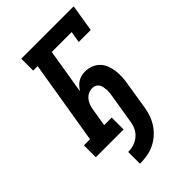

<svg xmlns="http://www.w3.org/2000/svg" viewBox="-276 -836 1153 1153"><g transform="rotate(-45 300.0 -260.0)"><path d="M199 215V115Q215 115 231 112Q247 109 262 102.5Q277 96 290.5 85Q304 74 313.5 60.5Q323 47 328.5 31.5Q334 16 337 0Q345 -48 352.5 -95.5Q360 -143 368 -190Q370 -203 371.5 -216Q373 -229 372 -241.5Q371 -254 368.5 -266Q366 -278 359.5 -288Q353 -298 342 -303.5Q331 -309 318 -309Q301 -309 284.5 -301.5Q268 -294 256.5 -280Q245 -266 239 -250Q233 -234 230 -217L211 -101H275V0H39V-101H91L179 -634H141V-735H586L558 -562H456L468 -634H299L252 -347Q261 -361 272 -373.5Q283 -386 297 -394.5Q311 -403 326.5 -406.5Q342 -410 357 -410Q384 -410 408.5 -400.5Q433 -391 450.5 -373Q468 -355 477 -331Q486 -307 489.5 -281Q493 -255 491.5 -228Q490 -201 485 -174L457 0Q452 30 441.5 58.5Q431 87 413 113Q395 139 370.5 159.5Q346 180 317.5 193Q289 206 259 210.5Q229 215 199 215Z"/></g></svg>

Font: Iosevka Curly Slab Extended
Style: Bold Italic
Weight: 700
Width: 7
Italic angle: -9°
Monospace: yes
Designer: Belleve Invis
Foundry: Belleve Invis
Version: Version 11.0.0; ttfautohint (v1.8.3)